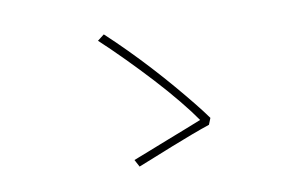

<svg xmlns="http://www.w3.org/2000/svg" viewBox="-61 -722 1121 732"><g transform="rotate(-10 500.0 -356.0)"><path d="M713 -207Q683 -197 643 -182Q603 -167 561.5 -150.5Q520 -134 484 -119.5Q448 -105 425 -96L410 -124Q434 -133 471.5 -148Q509 -163 550.5 -179Q592 -195 627.5 -209Q663 -223 683 -231Q659 -266 621 -312.5Q583 -359 537 -409Q491 -459 443 -507.5Q395 -556 352 -596L378 -616Q418 -579 458.5 -538Q499 -497 537.5 -455Q576 -413 610.5 -372.5Q645 -332 674 -296Q703 -260 723 -232Z"/></g></svg>

Font: Noto Sans SC Thin Thin
Style: Regular
Weight: 250
Version: Version 2.004-H2;hotconv 1.0.118;makeotfexe 2.5.65603